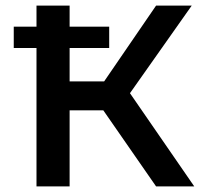

<svg xmlns="http://www.w3.org/2000/svg" viewBox="-20 -664 725 684"><path d="M348 -271H228V0H110V-493H29V-569H110V-644H228V-569H369V-493H228V-374H351L536 -644H663L443 -332L672 0H536Z"/></svg>

Font: Montserrat Ace
Style: Bold
Weight: 600
Designer: Julieta Ulanovsky
Foundry: Julieta Ulanovsky
Version: Version 1